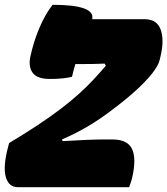

<svg xmlns="http://www.w3.org/2000/svg" viewBox="-32 -780 697 800"><path d="M506 0H43Q4 0 -8 -43Q-20 -86 2 -169L6 -184Q133 -260 216.5 -323Q300 -386 359 -450Q372 -464 384.5 -478Q397 -492 409 -506L404 -515Q366 -513 303 -513H282Q274 -487 268 -460Q232 -451 176 -451Q124 -451 105 -475.5Q86 -500 94 -542Q108 -607 132 -663.5Q156 -720 187 -760Q366 -760 352 -700H570Q622 -700 637.5 -656.5Q653 -613 637 -546L634 -533Q629 -508 602 -474Q575 -440 533 -402Q491 -364 439 -325Q383 -282 330.5 -251.5Q278 -221 226 -199L229 -192Q341 -199 409 -199H436Q499 -199 518 -159.5Q537 -120 519 -41Q516 -28 512.5 -18Q509 -8 506 0Z"/></svg>

Font: Recursive Mn Csl St Blk
Style: Italic
Weight: 900
Italic angle: -15°
Monospace: yes
Version: Version 1.079;hotconv 1.0.112;makeotfexe 2.5.65598; ttfautoh